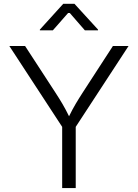

<svg xmlns="http://www.w3.org/2000/svg" viewBox="-20 -963 706 983"><path d="M298.3 0H367.7V-313.5L638.2 -727.5H558.1L403.8 -489.7C378.4 -450.2 356.4 -415 333.5 -367.7C311 -414.1 289.6 -449.2 263.2 -489.7L108.4 -727.5H27.8L298.3 -313.5ZM250.5 -807.6 333 -901.4 414.6 -807.6H481.9V-811.5L361.3 -943.4H303.7L184.1 -811.5V-807.6Z"/></svg>

Font: Raveo Light
Style: Regular
Weight: 300
Designer: Jakub Foglar, Rasmus Andersson (Inter)
Foundry: Jakubfoglar.com
Version: Version 1.100;Glyphs 3.2.3 (3260)